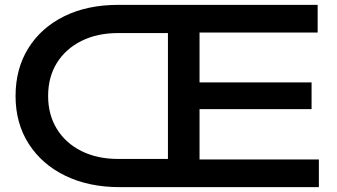

<svg xmlns="http://www.w3.org/2000/svg" viewBox="-20 -770 1386 790"><path d="M473 0Q345 0 248.5 -47Q152 -94 98 -178.5Q44 -263 44 -375Q44 -487 96.5 -571.5Q149 -656 244 -703Q339 -750 467 -750H1287V-636H801V-431H1262V-321H801V-114H1292V0ZM466 -116H671V-634H466Q380 -634 315 -601.5Q250 -569 214 -511Q178 -453 178 -375Q178 -298 214 -239.5Q250 -181 315 -148.5Q380 -116 466 -116Z"/></svg>

Font: Unbounded
Style: Regular
Weight: 400
Designer: Luke Prowse, Jean-Baptiste Morizot, Fátima Lázaro, Florian Runge
Foundry: NaN
Version: Version 1.701;gftools[0.9.28.dev5+ged2979d]